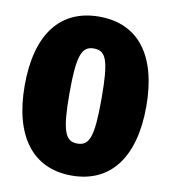

<svg xmlns="http://www.w3.org/2000/svg" viewBox="-85 -826 821 921"><g transform="rotate(10 325.0 -365.0)"><path d="M325 -752C135 -752 29 -615 29 -366C29 -119 135 22 325 22C515 22 621 -119 621 -366C621 -615 515 -752 325 -752ZM325 -597C384 -597 403 -556 403 -366C403 -177 384 -134 325 -134C266 -134 247 -184 247 -366C247 -548 266 -597 325 -597Z"/></g></svg>

Font: Glow Sans SC Normal Heavy
Style: Regular
Weight: 900
Designer: Ryoko NISHIZUKA (kana, bopomofo & ideographs); Paul D. Hunt (Latin, Greek & Cyrillic); Sandoll Communications, Soo-young
Version: Version 0.93